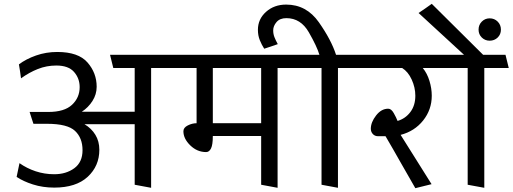

<svg xmlns="http://www.w3.org/2000/svg" viewBox="-20 -967 2683 1005"><path d="M500 -183Q500 -98 439 -41.5Q378 15 264 15Q204 15 152.5 -1.5Q101 -18 67 -41L82 -113Q120 -86 166.5 -70.5Q213 -55 264 -55Q326 -55 369 -86.5Q412 -118 412 -181Q412 -245 372.5 -282Q333 -319 226 -319H155Q150 -334 145 -349.5Q140 -365 135 -381H233Q317 -381 357 -418.5Q397 -456 397 -511Q397 -557 367.5 -590.5Q338 -624 275 -624Q224 -624 178.5 -606Q133 -588 90 -557Q88 -575 85 -593.5Q82 -612 79 -630Q116 -658 168.5 -676.5Q221 -695 280 -695Q390 -695 438 -640Q486 -585 486 -513Q486 -473 464 -438.5Q442 -404 408 -382H685V-611H573L556 -680H884L900 -611H771V16L685 0V-317H422Q459 -295 479.5 -261Q500 -227 500 -183Z M1347 -255H1094Q1094 -209 1084.5 -190Q1075 -171 1059 -171Q1012 -171 976 -206Q940 -241 940 -280Q940 -299 963 -310.5Q986 -322 1009 -322V-611H892Q889 -628 885.5 -645.5Q882 -663 878 -680H1545Q1549 -663 1553 -645.5Q1557 -628 1561 -611H1433V16L1347 0ZM1347 -611H1094V-322H1347Z M1434 -736Q1416 -729 1398 -723.5Q1380 -718 1363 -712Q1350 -732 1340 -756.5Q1330 -781 1330 -811Q1330 -867 1372.5 -905Q1415 -943 1478 -943Q1584 -943 1649 -850.5Q1714 -758 1739 -680H1860Q1864 -663 1868.5 -645.5Q1873 -628 1877 -611H1749V16L1663 0V-611H1549Q1546 -628 1542.5 -645.5Q1539 -663 1535 -680H1652Q1639 -724 1596.5 -798Q1554 -872 1479 -872Q1445 -872 1427.5 -851.5Q1410 -831 1410 -808Q1410 -789 1416.5 -772.5Q1423 -756 1434 -736Z M1998 -254H1959Q1942 -254 1931.5 -265.5Q1921 -277 1921 -293Q1921 -327 1948.5 -362.5Q1976 -398 2012 -398Q2028 -398 2041 -375Q2054 -352 2061 -334Q2102 -346 2128 -380.5Q2154 -415 2154 -466Q2154 -509 2135 -550.5Q2116 -592 2085 -611H1872Q1869 -628 1865.5 -645.5Q1862 -663 1858 -680H2307L2323 -611H2193Q2216 -583 2228 -543.5Q2240 -504 2240 -466Q2240 -393 2195 -336.5Q2150 -280 2077 -261L2239 -3L2154 18Q2115 -49 2076.5 -117.5Q2038 -186 1998 -254Z M2301 -680H2409L2171 -899Q2188 -910 2205.5 -922.5Q2223 -935 2240 -947L2509 -680H2626Q2630 -663 2634.5 -645.5Q2639 -628 2643 -611H2515V16L2428 0V-611H2315Q2312 -628 2308.5 -645.5Q2305 -663 2301 -680ZM2543 -754Q2519 -754 2502 -770.5Q2485 -787 2485 -812Q2485 -837 2502 -854Q2519 -871 2543 -871Q2568 -871 2585 -854Q2602 -837 2602 -812Q2602 -787 2585 -770.5Q2568 -754 2543 -754Z"/></svg>

Font: Palanquin
Style: Regular
Weight: 400
Designer: Pria Ravichandran
Version: Version 1.0.4